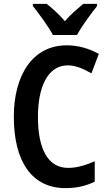

<svg xmlns="http://www.w3.org/2000/svg" viewBox="-20 -1023 557 987"><path d="M252 -843H376C399 -887 448 -953 479 -992V-1003H408C378 -977 346 -953 314 -914C283 -950 247 -982 220 -1003H149V-992C182 -951 230 -885 252 -843ZM329 -687C369 -687 410 -669 450 -646L488 -746C437 -774 382 -790 323 -790C146 -790 51 -634 51 -423C51 -193 144 -56 316 -56C375 -56 421 -67 467 -89V-194C418 -173 376 -160 330 -160C227 -160 175 -256 175 -422C175 -574 224 -687 329 -687Z"/></svg>

Font: Noto Sans Malayalam UI Condensed SemiBold
Style: Regular
Weight: 600
Width: 3
Designer: Jelle Bosma - Monotype Design Team
Foundry: Monotype Imaging Inc.
Version: Version 2.104